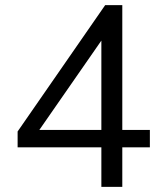

<svg xmlns="http://www.w3.org/2000/svg" viewBox="-20 -732 640 752"><path d="M567 -223V-155H459V0H377V-155H49V-217L392 -712H459V-223ZM134 -223H377V-573Z"/></svg>

Font: Muli-Regular
Style: Regular
Weight: 400
Version: Version 2.000